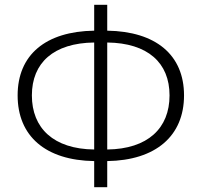

<svg xmlns="http://www.w3.org/2000/svg" viewBox="-20 -762 835 795"><path d="M424 -586C592 -584 682 -502 682 -367C682 -231 592 -145 424 -143ZM370 -143C202 -145 112 -231 112 -367C112 -502 202 -584 370 -586ZM424 -742H370V-635C169 -632 53 -535 53 -367C53 -198 169 -98 370 -95V13H424V-95C625 -98 742 -199 742 -367C742 -535 625 -632 424 -635Z"/></svg>

Font: Noto Sans CJK KR Light
Style: Regular
Weight: 300
Designer: Ryoko NISHIZUKA (kana & ideographs); Paul D. Hunt (Latin, Greek & Cyrillic); Wenlong ZHANG (bopomofo); Sandoll Communica
Foundry: Adobe Systems Incorporated
Version: Version 1.004;PS 1.004;hotconv 1.0.82;makeotf.lib2.5.63406